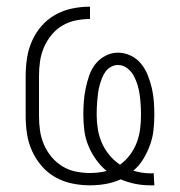

<svg xmlns="http://www.w3.org/2000/svg" viewBox="-20 -548 540 576"><path d="M431 8Q408 8 385.5 3.5Q363 -1 342 -10Q320 0 296.5 4Q273 8 250 8Q223 8 196.5 2.5Q170 -3 146.5 -16Q123 -29 105 -50Q87 -71 76 -95.5Q65 -120 61 -146.5Q57 -173 57 -200V-320Q57 -347 61 -373.5Q65 -400 76 -425Q87 -450 105 -470.5Q123 -491 146.5 -504Q170 -517 196.5 -522.5Q223 -528 250 -528V-491Q228 -491 206.5 -486.5Q185 -482 166.5 -471Q148 -460 134 -442.5Q120 -425 111.5 -405Q103 -385 100 -363.5Q97 -342 97 -320V-200Q97 -178 100 -156.5Q103 -135 111.5 -115Q120 -95 134 -78Q148 -61 166.5 -49.5Q185 -38 206.5 -33.5Q228 -29 250 -29Q262 -29 275 -30.5Q288 -32 300 -35Q282 -50 268 -69.5Q254 -89 245 -111Q236 -133 233 -156.5Q230 -180 230 -204Q230 -224 231.5 -243.5Q233 -263 237 -282.5Q241 -302 247.5 -321Q254 -340 266 -355.5Q278 -371 296 -380.5Q314 -390 334 -390Q354 -390 372.5 -381Q391 -372 403.5 -356.5Q416 -341 423.5 -322Q431 -303 435.5 -283.5Q440 -264 441.5 -244Q443 -224 443 -204Q443 -181 440.5 -158Q438 -135 430 -113Q422 -91 410 -71Q398 -51 380 -36Q393 -32 406 -30Q419 -28 432 -28Q434 -28 436.5 -28Q439 -28 441 -29L443 8ZM340 -54Q357 -66 370 -83.5Q383 -101 390.5 -121Q398 -141 400.5 -162Q403 -183 403 -204Q403 -219 402 -234Q401 -249 399 -264Q397 -279 392.5 -293.5Q388 -308 381 -321Q374 -334 361.5 -343.5Q349 -353 334 -353Q323 -353 313 -347.5Q303 -342 296.5 -333Q290 -324 286 -313.5Q282 -303 279 -292.5Q276 -282 274.5 -271Q273 -260 272 -249Q271 -238 270.5 -226.5Q270 -215 270 -204Q270 -182 273.5 -160.5Q277 -139 285.5 -119.5Q294 -100 308 -83Q322 -66 340 -54Z"/></svg>

Font: Iosevka Curly Extralight
Style: Regular
Weight: 200
Monospace: yes
Designer: Belleve Invis
Foundry: Belleve Invis
Version: Version 22.1.2; ttfautohint (v1.8.4)